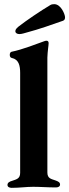

<svg xmlns="http://www.w3.org/2000/svg" viewBox="-20 -901 333 924"><path d="M73 -737C85 -737 99 -742 110 -745C167 -760 229 -782 283 -801C291 -804 293 -810 293 -818C293 -831 274 -881 241 -881C234 -881 227 -880 221 -876C177 -850 106 -802 69 -773C56 -762 54 -757 54 -750C54 -742 63 -737 73 -737ZM36 3C76 3 105 -2 140 -2C175 -2 210 1 249 1C261 1 269 -4 269 -13C269 -23 261 -28 246 -33C226 -40 208 -42 208 -71V-624C209 -656 214 -683 214 -693C214 -699 212 -705 204 -705C200 -705 196 -704 191 -702C160 -691 87 -662 36 -652C31 -651 27 -646 27 -637C27 -628 31 -623 37 -622C70 -615 77 -586 77 -550V-69C77 -41 59 -38 39 -31C24 -27 16 -21 16 -11C16 -2 24 3 36 3Z"/></svg>

Font: EB Garamond
Style: Bold
Weight: 700
Designer: Georg Duffner and Octavio Pardo
Foundry: Georg Duffner
Version: Version 1.000;PS 001.000;hotconv 1.0.88;makeotf.lib2.5.64775